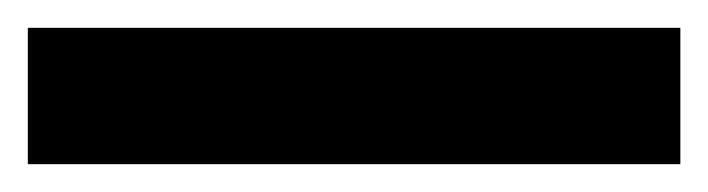

<svg xmlns="http://www.w3.org/2000/svg" viewBox="-22 55 509 138"><path d="M467 173V75H-2V173Z"/></svg>

Font: Noto Sans Myanmar SemiCondensed ExtraBold
Style: Regular
Weight: 800
Width: 4
Designer: Monotype Design Team
Foundry: Monotype Imaging Inc.
Version: Version 2.107